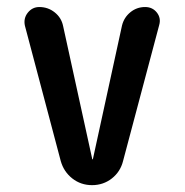

<svg xmlns="http://www.w3.org/2000/svg" viewBox="-20 -540 540 560"><path d="M157.2 -70.3 52.7 -464.8Q47.9 -486.3 61 -502.9Q74.2 -519.5 94.7 -519.5Q120.1 -519.5 139.6 -503.9Q159.2 -488.3 164.1 -463.9L249 -76.2Q249 -75.2 250 -75.2Q251 -75.2 251 -76.2L335.9 -465.8Q341.8 -489.3 360.4 -504.4Q378.9 -519.5 403.3 -519.5Q424.8 -519.5 437.5 -503.4Q450.2 -487.3 444.3 -466.8L338.9 -70.3Q331.1 -39.1 306.2 -19.5Q281.2 0 248.5 0Q215.8 0 190.9 -19.5Q166 -39.1 157.2 -70.3Z"/></svg>

Font: Rounded-X Mgen+ 2m medium
Style: Regular
Weight: 500
Designer: [Source Han Sans]
Ryoko NISHIZUKA  (kana & ideographs); Paul D. Hunt (Latin, Greek & Cyrillic); Wenlong ZHANG  (bopomofo
Version: Version 1.059.20150602